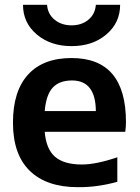

<svg xmlns="http://www.w3.org/2000/svg" viewBox="-20 -773 586 803"><path d="M76.2 -752.9H176.8Q179.7 -713.9 208.5 -690.4Q237.3 -667 279.3 -667Q321.3 -667 349.6 -690.4Q377.9 -713.9 380.9 -752.9H482.4Q482.4 -677.7 424.8 -628.9Q367.2 -580.1 279.3 -580.1Q191.4 -580.1 133.8 -628.9Q76.2 -677.7 76.2 -752.9ZM167 -308.6H380.9Q379.9 -436.5 281.2 -436.5Q228.5 -436.5 200.7 -406.7Q172.9 -377 167 -308.6ZM167 -221.7Q172.9 -149.4 210.4 -117.2Q248 -85 322.3 -85Q381.8 -85 470.7 -115.2V-12.7Q386.7 10.7 305.7 9.8Q174.8 9.8 104.5 -58.6Q34.2 -127 34.2 -259.8Q34.2 -391.6 97.2 -460.9Q160.2 -530.3 279.3 -530.3Q506.8 -530.3 506.8 -262.7Q506.8 -243.2 503.9 -221.7Z"/></svg>

Font: Mgen+ 1c bold
Style: Bold
Weight: 700
Designer: [Source Han Sans]
Ryoko NISHIZUKA  (kana & ideographs); Paul D. Hunt (Latin, Greek & Cyrillic); Wenlong ZHANG  (bopomofo
Version: Version 1.059.20150602